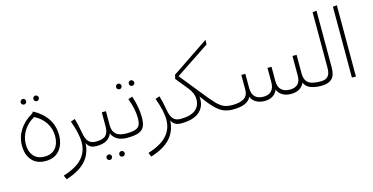

<svg xmlns="http://www.w3.org/2000/svg" viewBox="-92 -1220 3756 1934"><g transform="rotate(-15 1785.5 -252.5)"><path d="M56 -198Q56 -286 103.5 -360.5Q151 -435 241 -486L251 -502Q344 -454 394.5 -378.5Q445 -303 445 -207Q445 -108 393.5 -47.5Q342 13 248 13Q157 13 106.5 -44Q56 -101 56 -198ZM404 -206Q404 -283 363 -346Q322 -409 250 -445Q179 -408 138 -342Q97 -276 97 -201Q97 -125 136.5 -79Q176 -33 249 -33Q325 -33 364.5 -80.5Q404 -128 404 -206ZM156 -622Q156 -633 164.5 -642Q173 -651 185 -651Q197 -651 205 -642.5Q213 -634 213 -622Q213 -610 205 -601.5Q197 -593 185 -593Q173 -593 164.5 -601.5Q156 -610 156 -622ZM289 -622Q289 -634 297 -642.5Q305 -651 317 -651Q329 -651 337.5 -642Q346 -633 346 -622Q346 -610 337.5 -601.5Q329 -593 317 -593Q305 -593 297 -601.5Q289 -610 289 -622Z M802 -23 782 0Q742 0 718 -15Q694 -30 682 -58Q676 54 608.5 128Q541 202 403 245L385 202Q523 159 584.5 90Q646 21 646 -75Q646 -168 595 -305L640 -320Q660 -253 675 -164Q686 -101 712 -73Q738 -45 787 -45Z M1122 -23 1102 0Q1042 0 1001.5 -22.5Q961 -45 943 -89Q926 -44 886.5 -22Q847 0 782 0L762 -23L787 -45Q862 -45 891 -75Q920 -105 920 -166V-315H963V-166Q963 -106 997.5 -75.5Q1032 -45 1106 -45ZM847 142Q847 130 855.5 121.5Q864 113 876 113Q888 113 896 121.5Q904 130 904 142Q904 153 896 161.5Q888 170 876 170Q864 170 855.5 161.5Q847 153 847 142ZM980 142Q980 130 988 121.5Q996 113 1008 113Q1020 113 1028.5 121.5Q1037 130 1037 142Q1037 153 1028.5 161.5Q1020 170 1008 170Q996 170 988 162Q980 154 980 142Z M1256 -165Q1256 -212 1245.5 -262.5Q1235 -313 1213 -374L1257 -388Q1297 -268 1297 -163Q1297 -101 1280.5 -66.5Q1264 -32 1222 -16Q1180 0 1102 0L1082 -23L1106 -45Q1169 -45 1201 -57Q1233 -69 1244.5 -94.5Q1256 -120 1256 -165ZM1124 -522Q1124 -533 1132.5 -542Q1141 -551 1153 -551Q1165 -551 1173 -542.5Q1181 -534 1181 -522Q1181 -510 1173 -501.5Q1165 -493 1153 -493Q1141 -493 1132.5 -501.5Q1124 -510 1124 -522ZM1257 -522Q1257 -534 1265 -542.5Q1273 -551 1285 -551Q1297 -551 1305.5 -542Q1314 -533 1314 -522Q1314 -510 1305.5 -501.5Q1297 -493 1285 -493Q1273 -493 1265 -501.5Q1257 -510 1257 -522Z M1685 -23 1665 0Q1625 0 1601 -15Q1577 -30 1565 -58Q1559 54 1491.5 128Q1424 202 1286 245L1268 202Q1406 159 1467.5 90Q1529 21 1529 -75Q1529 -168 1478 -305L1523 -320Q1543 -253 1558 -164Q1569 -101 1595 -73Q1621 -45 1670 -45Z M2226 -24 2206 0Q2150 0 2107.5 -18Q2065 -36 2020 -81.5Q1975 -127 1911 -214Q1913 -204 1913 -187Q1913 -100 1850 -50Q1787 0 1665 0L1645 -23L1669 -45Q1773 -45 1824 -84.5Q1875 -124 1875 -195Q1875 -258 1825 -320L1721 -448L1731 -490L2118 -750L2116 -702L1761 -466L1918 -271Q2002 -165 2042.5 -122Q2083 -79 2119 -62Q2155 -45 2210 -45Z M3151 -23 3131 0Q2980 0 2950 -80Q2914 0 2810 0Q2759 0 2722.5 -21.5Q2686 -43 2670 -82Q2655 -44 2621 -22Q2587 0 2535 0Q2484 0 2446.5 -22Q2409 -44 2396 -82Q2377 -41 2330.5 -20.5Q2284 0 2206 0L2186 -23L2211 -45Q2375 -45 2375 -157V-315H2417V-168Q2417 -45 2536 -45Q2591 -45 2619.5 -76Q2648 -107 2648 -167V-315H2690V-168Q2690 -106 2721.5 -75.5Q2753 -45 2811 -45Q2865 -45 2893.5 -73.5Q2922 -102 2922 -159V-366H2965V-177Q2965 -127 2981.5 -98.5Q2998 -70 3034.5 -57.5Q3071 -45 3135 -45Z M3111 -23 3135 -45Q3183 -45 3207.5 -71.5Q3232 -98 3232 -157V-739L3274 -744V-154Q3274 -69 3236.5 -34.5Q3199 0 3131 0Z M3444 0V-739L3486 -744V0Z"/></g></svg>

Font: FiraGO ExtraLight
Style: Regular
Weight: 200
Designer: bBox Type
Foundry: bBox Type GmbH
Version: Version 1.001